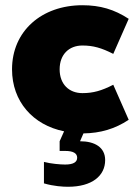

<svg xmlns="http://www.w3.org/2000/svg" viewBox="-20 -500 532 734"><path d="M240 214C332 214 382 172 382 112C382 63 342 40 286 40L299 10C364 9 419 -7 472 -42L413 -176C368 -153 336 -144 295 -144C244 -144 208 -178 208 -235C208 -292 244 -326 295 -326C336 -326 368 -317 413 -294L472 -428C417 -464 363 -480 295 -480C139 -480 26 -381 26 -235C26 -112 106 -22 225 2L208 40V77H229C260 77 275 86 275 103C275 120 260 129 229 129C210 129 175 126 148 119V201C185 212 221 214 240 214Z"/></svg>

Font: Gantari Black
Style: Regular
Weight: 900
Designer: Anugrah Pasau
Foundry: Lafontype
Version: Version 1.000